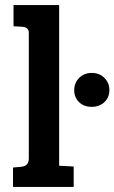

<svg xmlns="http://www.w3.org/2000/svg" viewBox="-20 -733 449 753"><path d="M212 -713V-83L269 -80V0H31V-76L64 -79Q93 -82 93 -111V-604Q93 -626 68 -628L33 -630V-713ZM339.5 -314Q309 -314 290 -332.5Q271 -351 271 -379.5Q271 -408 290.5 -427.5Q310 -447 340 -447Q370 -447 389.5 -427.5Q409 -408 409 -379.5Q409 -351 389.5 -332.5Q370 -314 339.5 -314Z"/></svg>

Font: Bree Serif
Style: Regular
Weight: 400
Designer: Veronika Burian, Jos Scaglione
Foundry: TypeTogether
Version: Version 1.001